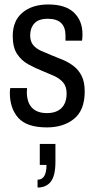

<svg xmlns="http://www.w3.org/2000/svg" viewBox="-20 -558 429 859"><path d="M190 12Q100 12 62 -30.5Q24 -73 24 -143Q24 -148 24.5 -153.5Q25 -159 26 -164H101Q101 -158 100.5 -153.5Q100 -149 100 -144Q101 -98 124 -75Q147 -52 190 -52Q232 -52 255 -74.5Q278 -97 278 -140Q278 -171 262.5 -189Q247 -207 222.5 -218Q198 -229 171 -240Q138 -253 107 -270Q76 -287 56.5 -316.5Q37 -346 37 -397Q37 -465 80.5 -501.5Q124 -538 196 -538Q273 -538 311 -501.5Q349 -465 349 -405Q349 -398 348.5 -390Q348 -382 347 -376H273V-399Q273 -474 194 -474Q152 -474 133.5 -453Q115 -432 115 -400Q115 -373 128 -357Q141 -341 163 -331Q185 -321 210 -311Q236 -301 262 -290Q288 -279 310 -262Q332 -245 345.5 -218Q359 -191 359 -149Q359 -65 311.5 -26.5Q264 12 190 12ZM148 281V246Q188 246 188 180H158V86H228V165Q228 228 207.5 254.5Q187 281 148 281Z"/></svg>

Font: Archivo Condensed
Style: Regular
Weight: 400
Width: 3
Designer: Hector Gatti
Foundry: Omnibus-Type
Version: Version 2.001; ttfautohint (v1.8.3)